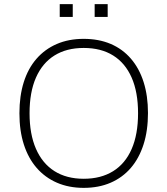

<svg xmlns="http://www.w3.org/2000/svg" viewBox="-20 -901 810 929"><path d="M385 8Q313 8 255.5 -17Q198 -42 157.5 -88.5Q117 -135 95.5 -201.5Q74 -268 74 -353Q74 -437 95 -503.5Q116 -570 156.5 -616.5Q197 -663 254.5 -688Q312 -713 385 -713Q458 -713 515.5 -688.5Q573 -664 613.5 -617Q654 -570 675 -503.5Q696 -437 696 -354Q696 -269 674.5 -202Q653 -135 613 -88.5Q573 -42 515.5 -17Q458 8 385 8ZM385 -36Q468 -36 527 -72.5Q586 -109 617 -180Q648 -251 648 -353Q648 -455 617 -525.5Q586 -596 527.5 -632.5Q469 -669 385 -669Q302 -669 243.5 -632.5Q185 -596 154 -525.5Q123 -455 123 -353Q123 -252 154 -181Q185 -110 243.5 -73Q302 -36 385 -36ZM438 -819V-881H501V-819ZM269 -819V-881H332V-819Z"/></svg>

Font: Nunito Sans 10pt ExtraLight
Style: Regular
Weight: 250
Designer: Vernon Adams
Foundry: Vernon Adams
Version: Version 3.101;gftools[0.9.27]